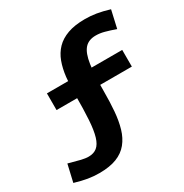

<svg xmlns="http://www.w3.org/2000/svg" viewBox="-261 -855 967 1007"><g transform="rotate(-30 222.5 -351.0)"><path d="M-67 -110Q-21 -97 4.5 -91Q30 -85 48 -85Q79 -85 99 -101Q119 -117 130 -153.5Q141 -190 145 -251Q149 -312 149 -404Q149 -458 154.5 -506.5Q160 -555 174.5 -594Q189 -633 216 -661Q243 -689 286 -704.5Q329 -720 391 -720Q425 -720 459 -714.5Q493 -709 536 -696L512 -590Q474 -603 448 -610Q422 -617 397 -617Q353 -617 329.5 -590Q306 -563 297 -502.5Q288 -442 288 -341Q288 -277 283.5 -222.5Q279 -168 266 -123.5Q253 -79 227 -47Q201 -15 159 1.5Q117 18 54 18Q19 18 -14 12.5Q-47 7 -91 -6ZM24 -482H480V-381H24Z"/></g></svg>

Font: Moderustic SemiBold
Style: Regular
Weight: 600
Designer: Tural Alisoy
Foundry: TAFT Foundry
Version: Version 2.120